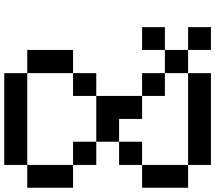

<svg xmlns="http://www.w3.org/2000/svg" viewBox="-76 -964 1040 929"><g transform="rotate(-90 444.5 -500.0)"><path d="M110.4 0Q110.4 -27.3 110.4 -110.4Q221.7 -110.4 554.7 -110.4Q554.7 -83 554.7 0Q444.3 0 110.4 0ZM667 0Q667 -27.3 667 -110.4Q694.3 -110.4 777.3 -110.4Q777.3 -83 777.3 0Q750 0 667 0ZM554.7 -110.4Q554.7 -138.7 554.7 -222.7Q583 -222.7 667 -222.7Q667 -194.3 667 -110.4Q638.7 -110.4 554.7 -110.4ZM0 -110.4Q0 -166 0 -333Q27.3 -333 110.4 -333Q110.4 -277.3 110.4 -110.4Q83 -110.4 0 -110.4ZM444.3 -222.7Q444.3 -250 444.3 -333Q471.7 -333 554.7 -333Q554.7 -305.7 554.7 -222.7Q527.3 -222.7 444.3 -222.7ZM667 -222.7Q667 -250 667 -333Q694.3 -333 777.3 -333Q777.3 -305.7 777.3 -222.7Q750 -222.7 667 -222.7ZM110.4 -333Q110.4 -360.4 110.4 -444.3Q138.7 -444.3 222.7 -444.3Q222.7 -417 222.7 -333Q194.3 -333 110.4 -333ZM333 -333Q333 -360.4 333 -444.3Q305.7 -444.3 222.7 -444.3Q222.7 -471.7 222.7 -554.7Q277.3 -554.7 444.3 -554.7Q444.3 -500 444.3 -333Q417 -333 333 -333ZM110.4 -554.7Q110.4 -583 110.4 -667Q138.7 -667 222.7 -667Q222.7 -638.7 222.7 -554.7Q194.3 -554.7 110.4 -554.7ZM444.3 -554.7Q444.3 -583 444.3 -667Q471.7 -667 554.7 -667Q554.7 -638.7 554.7 -554.7Q527.3 -554.7 444.3 -554.7ZM0 -667Q0 -721.7 0 -888.7Q27.3 -888.7 110.4 -888.7Q110.4 -833 110.4 -667Q83 -667 0 -667ZM554.7 -667Q554.7 -721.7 554.7 -888.7Q583 -888.7 667 -888.7Q667 -833 667 -667Q638.7 -667 554.7 -667ZM110.4 -888.7Q110.4 -917 110.4 -1000Q221.7 -1000 554.7 -1000Q554.7 -972.7 554.7 -888.7Q471.7 -888.7 221.7 -888.7Q194.3 -888.7 110.4 -888.7Z"/></g></svg>

Font: Ingsat TST_CRD
Style: Regular
Weight: 300
Designer: Tofik Waleny
Version: 1.0